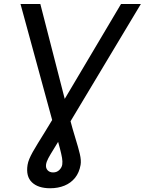

<svg xmlns="http://www.w3.org/2000/svg" viewBox="-20 -748 741 983"><path d="M85 -727.5H186.5L335.9 -146.5Q352.1 -85 366.5 -38.8Q380.9 7.3 388.7 40.3Q396.5 73.2 392.6 96.2Q385.7 135.7 364.3 162.4Q342.8 189 310.1 202.4Q277.3 215.8 236.8 215.8Q175.3 215.8 143.6 185.5Q111.8 155.3 121.1 96.2Q123.5 81.5 130.1 65.7Q136.7 49.8 147.7 30Q158.7 10.3 174.3 -14.9Q189.9 -40 210 -72.5Q230 -105 254.9 -146.5L599.6 -727.5H701.2L298.8 -56.6Q272.9 -13.2 255.1 15.1Q237.3 43.5 227.5 61.8Q217.8 80.1 215.8 94.2Q213.4 112.3 223.6 123.5Q233.9 134.8 252 134.8Q271.5 134.8 284.2 121.8Q296.9 108.9 298.8 93.8Q300.8 79.1 297.6 60.3Q294.4 41.5 287.1 13.4Q279.8 -14.6 268.1 -56.6Z"/></svg>

Font: Inter
Style: Italic
Weight: 400
Italic angle: -9.3988°
Designer: Rasmus Andersson
Foundry: rsms
Version: Version 4.001;git-66647c0bb